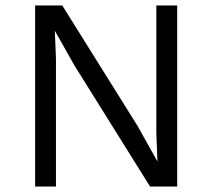

<svg xmlns="http://www.w3.org/2000/svg" viewBox="-20 -680 774 700"><path d="M626 -660V0H527L251 -442L181 -566H180L184 -466V0H108V-660H207L482 -220L553 -93H554L550 -194V-660Z"/></svg>

Font: Elaine Sans
Style: Regular
Weight: 400
Designer: Wei Huang
Foundry: Wei Huang
Version: Version 2.001;December 24, 2019;FontCreator 12.0.0.2547 64-b